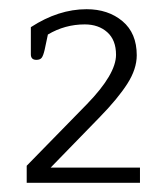

<svg xmlns="http://www.w3.org/2000/svg" viewBox="-20 -789 360 417"><path d="M38 -429 169 -563Q232 -628 232 -670Q232 -702 213 -719Q194 -736 164 -736Q121 -736 84 -714L77 -681Q74 -668 70.5 -663.5Q67 -659 59 -659Q47 -659 47 -671V-730Q107 -769 168 -769Q215 -769 246 -743Q277 -717 277 -669Q277 -639 256.5 -607Q236 -575 197 -535L90 -425H284V-392H38Z"/></svg>

Font: Maitree Light
Style: Regular
Weight: 300
Designer: CadsonDemak Team
Foundry: CadsonDemak
Version: Version 1.001